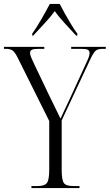

<svg xmlns="http://www.w3.org/2000/svg" viewBox="-26 -951 555 971"><path d="M133 0V-10H162Q199 -10 211 -25.5Q223 -41 223 -92V-339L64 -658Q49 -688 37 -696Q25 -704 3 -704H-6V-714H198V-704H170Q143 -704 134.5 -699Q126 -694 126 -683Q126 -675 131 -662.5Q136 -650 145 -631L220 -474Q236 -441 250.5 -411.5Q265 -382 280 -351Q288 -368 299.5 -393Q311 -418 325 -447L409 -630Q419 -651 423 -662.5Q427 -674 427 -682Q427 -694 418.5 -699Q410 -704 383 -704H334V-714H509V-704H495Q470 -704 459 -695.5Q448 -687 433 -656L286 -342V-92Q286 -41 297 -25.5Q308 -10 345 -10H376V0ZM137 -781Q158 -810 183 -853.5Q208 -897 226 -931H276Q287 -909 302.5 -881.5Q318 -854 334 -827.5Q350 -801 365 -781V-771H359Q335 -797 303 -831.5Q271 -866 251 -895Q228 -863 199 -832.5Q170 -802 142 -771H137Z"/></svg>

Font: Noto Serif Display Condensed Light
Style: Regular
Weight: 300
Width: 3
Designer: Monotype Design Team
Foundry: Monotype Imaging Inc.
Version: Version 2.009